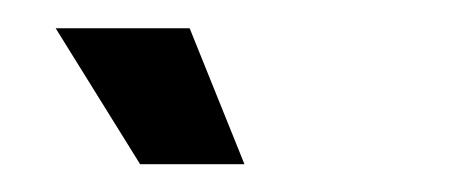

<svg xmlns="http://www.w3.org/2000/svg" viewBox="-20 -689 323 138"><path d="M80.7 -571 20 -668.7H116.3L155.7 -571Z"/></svg>

Font: Bricolage Grotesque 96pt ExtraBold Condensed
Style: Regular
Weight: 800
Width: 3
Version: Version 1.001;gftools[0.9.33.dev8+g029e19f]